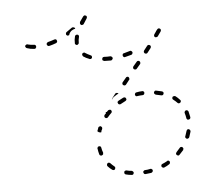

<svg xmlns="http://www.w3.org/2000/svg" viewBox="-74 -626 816 713"><g transform="rotate(10 334.0 -270.0)"><path d="M470 2Q471 0 471 -3Q471 -5 470 -6Q469 -7 468 -8Q467 -9 466 -9Q464 -10 463 -10Q453 -8 443 -8Q441 -8 440 -7Q439 -7 438 -6Q437 -5 436 -3Q435 -2 436 0Q436 3 438 5Q440 7 443 7Q454 7 465 5Q468 5 470 2ZM393 -1Q395 -1 396 -1Q398 -2 399 -3Q400 -4 400 -6Q401 -8 400 -11Q399 -14 396 -15Q387 -19 379 -24Q378 -25 376 -25Q375 -25 373 -25Q372 -25 371 -24Q369 -23 369 -22Q367 -19 368 -16Q368 -13 371 -11Q380 -5 391 -1Q392 -1 393 -1ZM539 -20Q540 -23 539 -25Q538 -27 537 -28Q536 -29 534 -29Q533 -30 532 -30Q530 -29 529 -29Q520 -24 510 -21Q509 -21 508 -20Q507 -19 506 -17Q505 -16 505 -14Q505 -13 506 -11Q507 -9 510 -7Q513 -6 515 -7Q526 -11 535 -15Q538 -17 539 -20ZM597 -63Q597 -66 595 -69Q594 -70 593 -70Q591 -71 590 -71Q588 -71 587 -70Q586 -70 585 -68Q578 -61 570 -55Q567 -53 567 -50Q567 -47 569 -44Q570 -43 571 -43Q572 -42 574 -42Q575 -42 577 -42Q578 -43 579 -43Q588 -50 595 -58Q597 -60 597 -63ZM335 -47Q336 -46 338 -46Q339 -46 341 -46Q342 -46 343 -47Q346 -49 347 -52Q347 -55 346 -58Q340 -66 336 -75Q335 -78 332 -79Q329 -80 326 -78Q325 -78 324 -77Q323 -76 323 -74Q322 -73 322 -71Q322 -70 323 -69Q327 -59 333 -49Q334 -48 335 -47ZM637 -122Q637 -123 637 -125Q636 -126 635 -127Q634 -128 633 -129Q630 -130 627 -129Q624 -128 623 -125Q619 -116 614 -107Q613 -104 613 -101Q614 -98 617 -97Q618 -96 620 -96Q621 -96 623 -96Q624 -97 625 -97Q626 -98 627 -100Q632 -109 637 -119Q637 -120 637 -122ZM312 -132Q314 -131 317 -130Q320 -130 323 -130Q324 -131 326 -131Q326 -136 326 -140Q327 -141 327 -141Q327 -141 327 -142Q327 -142 327 -142Q327 -143 327 -143V-144Q327 -145 327 -147Q327 -148 326 -149Q325 -151 324 -151Q322 -152 321 -153Q318 -153 315 -151Q313 -150 312 -146V-145Q312 -145 312 -145Q312 -144 312 -144Q312 -143 312 -143Q312 -143 312 -142Q311 -138 311 -133Q311 -133 312 -132ZM651 -194Q651 -196 649 -197Q648 -198 647 -198Q646 -199 644 -199Q641 -199 639 -197Q637 -194 637 -191Q637 -181 636 -172Q635 -168 637 -166Q639 -164 642 -163Q644 -163 645 -163Q647 -164 648 -165Q649 -166 650 -167Q650 -168 651 -170Q652 -181 652 -191Q652 -193 651 -194ZM329 -208Q330 -206 331 -204Q329 -200 327 -197Q326 -194 327 -191Q328 -188 331 -187Q334 -185 337 -187Q340 -188 341 -191Q345 -200 350 -208Q352 -211 351 -214Q350 -217 347 -219Q344 -220 342 -219Q339 -218 337 -216Q335 -212 333 -209Q331 -208 329 -208ZM630 -265Q628 -266 627 -267Q626 -267 624 -267Q623 -266 621 -266Q619 -264 618 -261Q617 -258 619 -255Q624 -247 628 -238Q628 -237 629 -236Q630 -235 632 -234Q633 -233 635 -233Q636 -233 637 -234Q640 -235 642 -238Q643 -241 642 -244Q637 -254 632 -263Q631 -265 630 -265ZM367 -255Q366 -254 366 -252Q366 -251 367 -250Q368 -248 369 -247Q371 -245 374 -245Q377 -245 379 -247Q386 -254 394 -261Q396 -263 397 -266Q397 -269 395 -271Q393 -274 390 -274Q387 -274 384 -272Q376 -265 369 -258Q368 -257 367 -255ZM352 -281Q353 -284 356 -285Q359 -286 362 -285Q362 -285 363 -285Q363 -284 364 -284Q358 -279 353 -273Q349 -269 346 -264Q345 -261 344 -257Q344 -258 344 -259Q344 -260 344 -262Q348 -271 352 -281ZM425 -296Q424 -293 425 -290Q427 -287 429 -286Q432 -285 435 -287Q444 -291 454 -294Q457 -295 458 -298Q459 -301 458 -304Q457 -307 454 -308Q452 -309 449 -308Q439 -305 429 -300Q426 -299 425 -296ZM571 -311Q569 -311 568 -310Q567 -310 566 -309Q564 -308 564 -306Q563 -303 564 -301Q565 -298 568 -297Q578 -293 586 -288Q588 -287 591 -287Q594 -288 596 -291Q597 -292 597 -293Q597 -295 597 -296Q596 -298 596 -299Q595 -300 593 -301Q584 -307 574 -311Q572 -311 571 -311ZM495 -317Q493 -314 493 -311Q493 -310 494 -308Q495 -307 496 -306Q497 -305 498 -305Q500 -304 501 -304Q511 -305 521 -305Q524 -305 527 -307Q529 -309 529 -313Q529 -316 527 -318Q525 -320 521 -320Q511 -320 500 -319Q497 -319 495 -317ZM372 -322Q373 -319 376 -318Q379 -317 382 -318Q385 -319 386 -322L394 -341Q396 -343 394 -346Q393 -349 390 -351Q388 -352 385 -351Q382 -350 381 -347L372 -328Q371 -325 372 -322ZM401 -387Q402 -384 405 -383Q408 -382 411 -383Q414 -384 415 -387L424 -406Q425 -409 424 -411Q423 -414 420 -416Q417 -417 414 -416Q411 -415 410 -412L401 -393Q400 -390 401 -387ZM30 -394Q31 -395 32 -396Q32 -398 33 -399Q33 -401 33 -402Q32 -405 30 -407Q27 -409 24 -408Q12 -405 0 -405Q-1 -406 -3 -405Q-4 -404 -5 -403Q-6 -402 -7 -401Q-7 -400 -8 -398Q-8 -395 -5 -393Q-3 -391 0 -391Q13 -390 27 -393Q28 -393 30 -394ZM238 -392Q240 -392 241 -393Q242 -394 243 -395Q244 -397 244 -398Q244 -401 242 -404Q240 -406 237 -406Q225 -408 216 -411Q213 -413 210 -411Q208 -410 206 -407Q205 -404 207 -401Q208 -399 211 -397Q222 -393 235 -392Q237 -391 238 -392ZM319 -404Q321 -407 320 -410Q319 -413 316 -414Q313 -416 310 -415Q299 -411 288 -409Q285 -408 283 -406Q282 -403 282 -400Q283 -397 285 -395Q288 -394 291 -394Q303 -397 315 -400Q318 -401 319 -404ZM105 -430Q106 -432 106 -433Q106 -435 106 -436Q105 -438 104 -439Q103 -441 100 -442Q97 -442 94 -440Q84 -433 73 -427Q72 -426 71 -425Q70 -424 70 -423Q69 -421 69 -420Q70 -418 70 -417Q72 -414 75 -413Q78 -412 81 -414Q92 -420 103 -428Q104 -429 105 -430ZM389 -439Q390 -442 388 -445Q386 -447 383 -448Q380 -449 378 -447Q368 -441 358 -435Q355 -434 354 -431Q354 -428 355 -425Q357 -422 360 -421Q362 -420 365 -422Q376 -428 386 -434Q389 -436 389 -439ZM175 -436Q178 -434 181 -435Q184 -436 185 -439Q187 -441 186 -444Q183 -454 183 -466Q183 -469 181 -471Q179 -473 176 -473Q173 -473 171 -471Q168 -469 168 -466Q168 -452 172 -440Q172 -437 175 -436ZM430 -452Q431 -450 434 -448Q437 -447 440 -448Q443 -449 444 -452L452 -471Q453 -474 452 -477Q451 -480 448 -481Q445 -482 442 -481Q439 -480 438 -477L430 -458Q429 -455 430 -452ZM143 -464Q142 -463 140 -463Q139 -463 137 -464Q136 -464 135 -465Q133 -468 133 -471Q133 -474 135 -476Q143 -485 151 -495Q153 -497 156 -497Q159 -498 162 -496Q162 -495 163 -495Q163 -494 164 -493Q159 -491 155 -487Q150 -483 148 -477Q146 -472 146 -466Q146 -466 146 -466Q144 -465 143 -464ZM178 -515Q180 -512 183 -511Q186 -510 188 -512Q191 -513 192 -516Q195 -527 199 -538Q200 -541 199 -544Q198 -547 195 -548Q193 -548 192 -548Q190 -548 189 -548Q188 -547 187 -546Q186 -545 185 -543Q181 -532 177 -521Q177 -518 178 -515ZM461 -536Q461 -536 461 -536Q461 -535 461 -535L457 -524Q456 -521 457 -518Q458 -515 461 -514Q464 -513 467 -515Q470 -516 471 -519L478 -538Q479 -541 478 -544Q477 -547 474 -548Q471 -549 468 -548Q465 -546 464 -543L461 -536Q461 -536 461 -536Z"/></g></svg>

Font: FRB American Cursive Dashed Extralight
Style: Italic
Weight: 200
Italic angle: -25°
Version: Version 2.0;Modular Font Editor K font №1